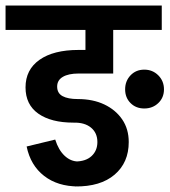

<svg xmlns="http://www.w3.org/2000/svg" viewBox="-45 -665 611 692"><path d="M430 -557V-645H538V-557ZM237 7Q163 7 114 -31Q65 -69 51 -137L154 -162Q166 -124 188 -103.5Q210 -83 237 -83ZM-25 -557V-645H477V-557ZM226 7V-83Q264 -83 285 -102.5Q306 -122 306 -153H419Q419 -79 368 -35.5Q317 8 226 7ZM220 -223Q139 -223 93 -255.5Q47 -288 47 -350L161 -353Q161 -329 180.5 -318.5Q200 -308 235 -308ZM306 -153Q306 -186 283 -205Q260 -224 220 -223L235 -308Q290 -308 331 -288.5Q372 -269 395.5 -234.5Q419 -200 419 -153ZM47 -350Q47 -414 97.5 -449.5Q148 -485 238 -485V-400Q202 -400 181.5 -388Q161 -376 161 -353ZM238 -400V-485H363V-400ZM263 -440V-623H363V-440ZM475 -274Q445 -274 425.5 -293.5Q406 -313 406 -343Q406 -373 425.5 -393.5Q445 -414 475 -414Q505 -414 525.5 -393.5Q546 -373 546 -343Q546 -313 525.5 -293.5Q505 -274 475 -274Z"/></svg>

Font: Akshar Light Medium
Style: Regular
Weight: 500
Version: Version 1.100